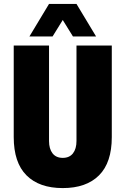

<svg xmlns="http://www.w3.org/2000/svg" viewBox="-20 -943 640 979"><path d="M300 16Q180 16 115 -49Q50 -114 50 -244V-711H230V-224Q230 -184 248 -161Q266 -138 300 -138Q334 -138 352 -161Q370 -184 370 -224V-711H550V-244Q550 -114 485 -49Q420 16 300 16ZM130 -757 230 -923H370L470 -757H352L300 -841L248 -757Z"/></svg>

Font: Geist Mono Black
Style: Regular
Weight: 900
Monospace: yes
Designer: Basement.studio, Andrés Briganti, Mateo Zaragoza
Foundry: Basement.studio, Vercel, Andrés Briganti, Guido Ferreyra, Mateo Zaragoza
Version: Version 1.500; ttfautohint (v1.8.4.7-5d5b)